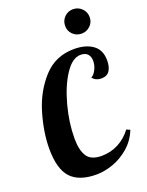

<svg xmlns="http://www.w3.org/2000/svg" viewBox="-180 -1067 895 1170"><g transform="rotate(-20 267.5 -482.0)"><path d="M389 -844.5C404.3 -829.5 423 -822 445 -822C467 -822 485.8 -829.5 501.5 -844.5C517.2 -859.5 525 -878 525 -900C525 -922.7 517.2 -941.7 501.5 -957C485.8 -972.3 467 -980 445 -980C423 -980 404.3 -972.3 389 -957C373.7 -941.7 366 -922.7 366 -900C366 -878 373.7 -859.5 389 -844.5ZM72 -41C107.3 -3 162.7 16 238 16C271.3 16 306.7 9.5 344 -3.5C381.3 -16.5 416.3 -37 449 -65C481.7 -93 506.3 -128 523 -170L500 -180C476 -148 447.3 -123.3 414 -106C380.7 -88.7 344.3 -80 305 -80C259.7 -80 228.3 -93.3 211 -120C193.7 -146.7 185 -185.3 185 -236C185 -304 194.8 -374.7 214.5 -448C234.2 -521.3 260 -582.2 292 -630.5C324 -678.8 357.7 -703 393 -703C414.3 -703 429.8 -697.3 439.5 -686C449.2 -674.7 454 -660 454 -642C454 -622.7 449.3 -604 440 -586C430.7 -568 420 -556 408 -550C422 -532.7 441 -524 465 -524C489 -524 506.7 -532.2 518 -548.5C529.3 -564.8 535 -587.3 535 -616C535 -661.3 519.7 -695 489 -717C458.3 -739 418 -750 368 -750C287.3 -750 220.8 -721.2 168.5 -663.5C116.2 -605.8 78.2 -536.7 54.5 -456C30.8 -375.3 19 -300 19 -230C19 -142 36.7 -79 72 -41Z"/></g></svg>

Font: DonutKreme
Style: Regular
Weight: 400
Designer: Impallari Type
Foundry: Impallari Type
Version: Version 2.100